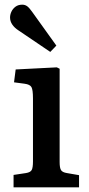

<svg xmlns="http://www.w3.org/2000/svg" viewBox="-20 -801 382 821"><path d="M38 0V-53L91 -61Q110 -64 115.5 -74Q121 -84 121 -111V-380Q121 -417 114.5 -428.5Q108 -440 85 -443L40 -449L47 -504L223 -513L235 -507V-108Q235 -83 241 -73.5Q247 -64 266 -61L318 -52V0ZM195 -579 59 -671Q42 -682 32.5 -696Q23 -710 23 -726Q23 -739 29 -751.5Q35 -764 46.5 -772.5Q58 -781 75 -781Q87 -781 96 -774.5Q105 -768 117 -751L221 -606Z"/></svg>

Font: Literata 18pt Medium
Style: Regular
Weight: 500
Designer: Latin by Veronika Burian and Jose Scaglione. Greek by Irene Vlachou. Cyrillic by Vera Evstafieva.
Foundry: TypeTogether
Version: Version 3.103;gftools[0.9.29]